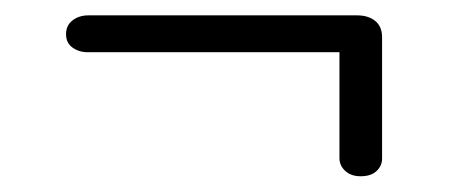

<svg xmlns="http://www.w3.org/2000/svg" viewBox="-20 -441 598 250"><path d="M66 -396.5Q66 -408 74.5 -414.5Q83 -421 95 -421H445Q459.5 -421 468.5 -413.8Q477.5 -406.5 477.5 -392.5V-234.5Q477.5 -225 470.2 -218.2Q463 -211.5 449.5 -211.5Q437 -211.5 429.5 -218.5Q422 -225.5 422 -235V-373H94Q83 -373 74.5 -379Q66 -385 66 -396.5Z"/></svg>

Font: Fraunces 9pt
Style: Regular
Weight: 400
Version: Version 1.000;[b76b70a41]